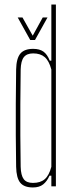

<svg xmlns="http://www.w3.org/2000/svg" viewBox="-20 -820 326 845"><path d="M206 -800H226V0H206V-47H198Q187 -22 170 -8.5Q153 5 125 5Q86 5 69 -16Q52 -37 51 -86Q50 -158 49.5 -225Q49 -292 49.5 -362.5Q50 -433 51 -514Q52 -563 69.5 -584Q87 -605 126 -605Q154 -605 171 -593Q188 -581 199 -553H206ZM125 -15Q158 -15 177 -31.5Q196 -48 206 -86V-514Q196 -552 177 -568.5Q158 -585 126 -585Q98 -585 85 -568.5Q72 -552 71 -514Q70 -432 69.5 -361Q69 -290 69.5 -223.5Q70 -157 71 -86Q72 -48 84.5 -31.5Q97 -15 125 -15ZM58 -743H79L124 -663L168 -743H189L134 -644H113Z"/></svg>

Font: Big Shoulders Display Thin
Style: Regular
Weight: 100
Designer: Patric King
Foundry: XO Type Co
Version: Version 1.000; ttfautohint (v1.8.2)